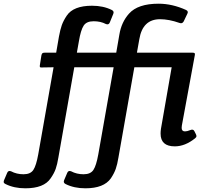

<svg xmlns="http://www.w3.org/2000/svg" viewBox="-170 -780 1129 1039"><path d="M571 -495H871Q881 -495 883.5 -492Q886 -489 884 -480L814 -100Q813 -94 813 -88Q813 -69 831 -69Q843 -69 859.5 -76Q876 -83 882 -70L890 -54Q893 -49 893 -43Q893 -37 885 -31Q831 12 776 12Q699 12 699 -57Q699 -69 701 -83L759 -416H557L471 72Q465 109 456.5 133.5Q448 158 430 185Q392 239 292 239Q231 239 185 216Q171 209 177 195L194 155Q200 141 215 147Q245 163 282.5 163Q320 163 335.5 139.5Q351 116 362 55L445 -416H232L146 72Q140 109 131.5 133.5Q123 158 104 185Q68 239 -33 239Q-94 239 -140 216Q-150 211 -150 205Q-150 199 -148 195L-131 155Q-125 141 -110 147Q-80 163 -42.5 163Q-5 163 10.5 139.5Q26 116 37 55L120 -416L59 -415Q49 -414 46.5 -417Q44 -420 46 -429L54 -480Q56 -489 59.5 -492Q63 -495 73 -495H134L149 -582Q156 -620 164.5 -644Q173 -668 191 -695Q227 -749 328 -749Q389 -749 435 -726Q449 -719 443 -705L424 -658Q418 -644 403 -650Q375 -665 336.5 -665Q298 -665 282.5 -641Q267 -617 257 -557L246 -495H459L476 -593Q487 -660 528 -706Q576 -760 688 -760Q762 -760 837 -726Q851 -719 844 -706L824 -664Q816 -650 801 -656Q744 -676 696 -676Q602 -676 584 -568Z"/></svg>

Font: Crete Round
Style: Italic
Weight: 400
Designer: Veronika Burian
Foundry: TypeTogether
Version: Version 1.001; ttfautohint (v1.6)